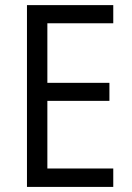

<svg xmlns="http://www.w3.org/2000/svg" viewBox="-20 -734 518 754"><path d="M424.8 0H85.9V-713.9H424.8V-642.6H166V-408.7H409.7V-337.9H166V-72.3H424.8Z"/></svg>

Font: Open Sans SemiCondensed
Style: Regular
Weight: 400
Width: 4
Designer: Monotype Design Team
Foundry: Monotype Imaging Inc.
Version: Version 3.000